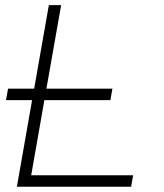

<svg xmlns="http://www.w3.org/2000/svg" viewBox="-20 -713 626 733"><path d="M2.9 -330.6 10.7 -374.5H110.4L166.5 -693.4H213.4L157.2 -374.5H409.2L401.4 -330.6H149.4L99.1 -43.9H488.3L480.5 0H44.4L102.5 -330.6Z"/></svg>

Font: Cascadia Mono ExtraLight
Style: Italic
Weight: 200
Italic angle: -10°
Monospace: yes
Designer: Aaron Bell
Foundry: Saja Typeworks
Version: Version 2404.023; ttfautohint (v1.8.4)